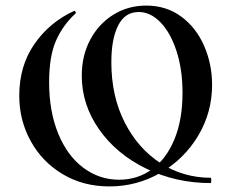

<svg xmlns="http://www.w3.org/2000/svg" viewBox="-20 -656 829 688"><path d="M49 -313Q49 -420 103.5 -498.5Q158 -577 246 -617Q248 -618 250.5 -614Q253 -610 251 -608Q206 -567 181 -511Q156 -455 156 -361Q156 -257 188.5 -177.5Q221 -98 278.5 -55Q336 -12 407 -12Q472 -12 523.5 -48.5Q575 -85 604.5 -155.5Q634 -226 634 -323Q634 -407 612.5 -473Q591 -539 555 -576Q519 -613 477 -613Q428 -613 403.5 -565Q379 -517 379 -433Q379 -311 427 -217Q475 -123 556 -71Q637 -19 735 -19Q737 -19 737 -10Q737 0 735 0Q610 0 503.5 -52Q397 -104 335 -192.5Q273 -281 273 -385Q273 -457 303.5 -514Q334 -571 386.5 -603.5Q439 -636 504 -636Q576 -636 629.5 -596.5Q683 -557 711.5 -491.5Q740 -426 740 -352Q740 -253 690 -169.5Q640 -86 555.5 -37Q471 12 372 12Q278 12 204.5 -32Q131 -76 90 -150.5Q49 -225 49 -313Z"/></svg>

Font: Cormorant Unicase SemiBold
Style: Regular
Weight: 600
Designer: Christian Thalmann (Catharsis Fonts)
Foundry: Catharsis Fonts
Version: Version 4.000